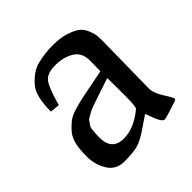

<svg xmlns="http://www.w3.org/2000/svg" viewBox="-148 -645 774 774"><g transform="rotate(-45 239.0 -258.0)"><path d="M415 -392 411 -128Q411 -103 433.5 -67.5Q456 -32 456 -26.5Q456 -21 447 -18Q377 5 368.5 5Q360 5 351.5 -9.5Q343 -24 336 -45Q329 -66 328 -67Q313 -57 291 -42Q269 -27 260.5 -21.5Q252 -16 236.5 -8Q221 0 209 3Q181 10 133.5 10Q86 10 63 -28Q40 -66 40 -111Q40 -156 47 -183Q54 -210 70 -228Q86 -246 102 -258Q118 -270 147.5 -278.5Q177 -287 198.5 -291.5Q220 -296 259 -303.5Q298 -311 322 -316L323 -376Q323 -422 290 -442Q257 -462 210.5 -462Q164 -462 146 -438.5Q128 -415 107 -338L66 -342Q66 -429 96 -464Q132 -506 174 -516Q216 -526 259.5 -526Q303 -526 334 -516Q365 -506 380.5 -493.5Q396 -481 404.5 -459.5Q413 -438 414 -425Q415 -412 415 -392ZM130 -131Q130 -57 197 -57Q256 -57 316 -107Q323 -113 323 -180Q323 -247 322 -277Q304 -271 276.5 -262Q249 -253 237.5 -249Q226 -245 207 -238.5Q188 -232 181.5 -228Q175 -224 163.5 -218Q152 -212 149 -206.5Q146 -201 140 -193.5Q134 -186 133 -176Q130 -148 130 -131Z"/></g></svg>

Font: Prociono
Style: Regular
Weight: 400
Designer: Barry Schwartz
Foundry: The Crud Factory
Version: Version 2.301